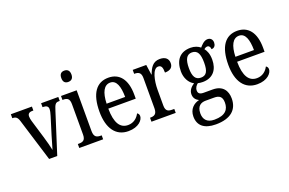

<svg xmlns="http://www.w3.org/2000/svg" viewBox="-118 -1192 2809 1867"><g transform="rotate(-20 1286.0 -259.0)"><path d="M70 -442 206 0H290L423 -417C442 -479 452 -495 485 -495H496V-536H318V-495H326C358 -495 376 -482 376 -456C376 -437 372 -418 363 -389L307 -208C290 -152 274 -97 267 -71C260 -105 244 -170 228 -220L172 -406C167 -423 164 -439 164 -455C164 -480 178 -495 211 -495H223V-536H5V-495C40 -495 57 -484 70 -442Z M638 -640C667 -640 691 -655 691 -698C691 -742 667 -757 638 -757C608 -757 586 -742 586 -698C586 -655 608 -640 638 -640ZM518 0H765V-41H755C714 -41 686 -52 686 -115V-536H524V-495H532C571 -495 597 -484 597 -425V-110C597 -51 569 -41 529 -41H518Z M1025 10C1132 10 1181 -50 1181 -90C1181 -108 1171 -119 1161 -124C1140 -83 1101 -47 1042 -47C960 -47 915 -114 914 -263H1198V-305C1198 -463 1129 -546 1016 -546C893 -546 823 -452 823 -264C823 -90 896 10 1025 10ZM1107 -314H915C919 -430 953 -495 1017 -495C1082 -495 1106 -422 1107 -314Z M1265 0H1516V-41H1494C1457 -41 1427 -49 1427 -108V-273C1427 -362 1451 -482 1508 -482C1541 -482 1552 -459 1552 -404C1611 -404 1636 -431 1636 -472C1636 -517 1607 -546 1548 -546C1476 -546 1447 -494 1424 -431H1421L1406 -536H1266V-495H1269C1306 -495 1337 -486 1337 -427V-113C1337 -50 1306 -41 1268 -41H1265Z M1846 239C2003 239 2076 167 2076 54C2076 -26 2035 -91 1931 -91H1839C1800 -91 1782 -104 1782 -134C1782 -164 1800 -185 1817 -198C1829 -194 1853 -192 1867 -192C1975 -192 2027 -265 2027 -365C2027 -425 2011 -460 1990 -487C2001 -496 2011 -502 2026 -502C2044 -502 2055 -483 2055 -463C2087 -463 2101 -488 2101 -516C2101 -544 2085 -568 2051 -568C2012 -568 1982 -530 1966 -512C1944 -531 1909 -546 1867 -546C1756 -546 1701 -476 1701 -361C1701 -295 1732 -235 1782 -210C1746 -186 1721 -157 1721 -117C1721 -74 1747 -52 1772 -40C1716 -27 1665 15 1665 93C1665 185 1725 239 1846 239ZM1865 -238C1809 -238 1785 -278 1785 -364C1785 -454 1809 -499 1864 -499C1921 -499 1943 -456 1943 -365C1943 -277 1922 -238 1865 -238ZM1848 191C1769 191 1739 146 1739 87C1739 8 1785 -12 1830 -12H1917C1971 -12 2000 8 2000 69C2000 137 1966 191 1848 191Z M2358 10C2465 10 2514 -50 2514 -90C2514 -108 2504 -119 2494 -124C2473 -83 2434 -47 2375 -47C2293 -47 2248 -114 2247 -263H2531V-305C2531 -463 2462 -546 2349 -546C2226 -546 2156 -452 2156 -264C2156 -90 2229 10 2358 10ZM2440 -314H2248C2252 -430 2286 -495 2350 -495C2415 -495 2439 -422 2440 -314Z"/></g></svg>

Font: Noto Serif Ethiopic Cn
Style: Regular
Weight: 400
Width: 3
Designer: Monotype Design Team
Foundry: Monotype Imaging Inc.
Version: Version 2.102